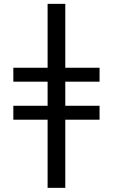

<svg xmlns="http://www.w3.org/2000/svg" viewBox="-20 -756 572 972"><path d="M310.5 -342.5V-220.5H484V-150H310.5V195H221V-150H47.5V-220.5H221V-342.5H47.5V-413H221V-736.5H310.5V-413H484V-342.5Z"/></svg>

Font: Lato
Style: Regular
Weight: 400
Designer: Lukasz Dziedzic with Adam Twardoch and Botio Nikoltchev
Foundry: tyPoland Lukasz Dziedzic
Version: Version 2.015; 2015-08-06; http://www.latofonts.com/